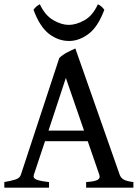

<svg xmlns="http://www.w3.org/2000/svg" viewBox="-20 -867 646 887"><path d="M188 -214.8 136.2 -59.1Q131.3 -43.9 148.9 -37.1Q166.5 -30.3 206.5 -25.9V0H0V-25.9Q33.2 -31.7 52.2 -38.1Q71.3 -44.4 76.2 -59.1L253.9 -599.1Q269 -613.8 290 -624.8Q311 -635.7 328.1 -643.1L533.2 -59.1Q538.1 -45.4 551.3 -37.6Q564.5 -29.8 596.2 -25.9V0H377.9V-25.9Q415.5 -28.3 429.9 -35.6Q444.3 -43 439 -59.1L385.3 -214.8ZM368.2 -263.7 284.2 -506.8 204.1 -263.7ZM461.9 -821.8Q432.6 -742.7 388.9 -710.2Q345.2 -677.7 299.3 -677.7Q249.5 -677.7 206.8 -710.2Q164.1 -742.7 134.8 -821.8Q146.5 -838.9 164.1 -847.2Q188.5 -795.4 226.6 -773.7Q264.6 -752 297.4 -752Q331.5 -752 370.1 -773.4Q408.7 -794.9 432.1 -847.2Q449.7 -839.4 461.9 -821.8Z"/></svg>

Font: Gentium Book Plus
Style: Regular
Weight: 400
Designer: Victor Gaultney, Annie Olsen, Iska Routamaa, Becca Hirsbrunner
Foundry: SIL International
Version: Version 6.101